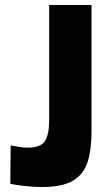

<svg xmlns="http://www.w3.org/2000/svg" viewBox="-20 -743 448 773"><path d="M348.5 -215Q348.5 -140.5 332.5 -90.5Q316.5 -40.5 273.2 -15.2Q230 10 149 10Q116.5 10 78.8 5.8Q41 1.5 21.5 -3L23 -157.5Q37 -155 55 -151.8Q73 -148.5 92 -148.5Q143.5 -148.5 160.8 -175Q178 -201.5 178 -259.5V-723H348.5Z"/></svg>

Font: Public Sans ExtraBold
Style: Regular
Weight: 800
Designer: The Public Sans Project Authors: Dan O. Williams and USWDS (Libre Franklin designed by Pablo Impallari and Rodrigo Fuenz
Version: Version 1.007